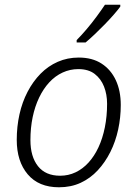

<svg xmlns="http://www.w3.org/2000/svg" viewBox="-20 -785 576 814"><path d="M230 9Q144 9 97.5 -46Q51 -101 51 -192Q51 -248 62.5 -300Q74 -352 97 -396Q120 -440 152 -472.5Q184 -505 225 -523Q266 -541 314 -541Q371 -541 410.5 -515.5Q450 -490 471 -445Q492 -400 492 -340Q492 -287 481 -236Q470 -185 448 -141Q426 -97 394.5 -63Q363 -29 322 -10Q281 9 230 9ZM235 -40Q270 -40 300.5 -54.5Q331 -69 355.5 -96Q380 -123 397.5 -160.5Q415 -198 424.5 -245Q434 -292 434 -345Q434 -385 421 -418Q408 -451 381.5 -471.5Q355 -492 312 -492Q277 -492 245.5 -477.5Q214 -463 189 -436Q164 -409 146 -371.5Q128 -334 118.5 -288.5Q109 -243 109 -191Q109 -121 141 -80.5Q173 -40 235 -40ZM305 -615Q324 -634 347 -661Q370 -688 390.5 -716Q411 -744 425 -765H490V-757Q479 -742 461.5 -722Q444 -702 423.5 -681Q403 -660 382.5 -640.5Q362 -621 343 -605H305Z"/></svg>

Font: Noto Sans Display Light
Style: Italic
Weight: 300
Italic angle: -12°
Designer: Monotype Design Team
Foundry: Monotype Imaging Inc.
Version: Version 2.003